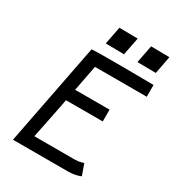

<svg xmlns="http://www.w3.org/2000/svg" viewBox="-192 -919 941 1033"><g transform="rotate(30 278.5 -403.0)"><path d="M244.1 -806.6 222.7 -696.8 336.9 -695.3 358.4 -805.2ZM441.9 -805.2 420.4 -695.3 535.2 -693.8 556.2 -803.7ZM172.4 -631.3 49.3 1.5H388.2C425.3 1.5 446.8 -4.4 468.8 -13.2L444.3 -82C444.3 -82 420.4 -72.3 393.1 -72.3H139.6C147 -109.9 168.5 -211.4 187.5 -310.5L189.9 -325.2H418.5V-398.4H204.6L235.4 -558.6H557.1V-631.8H549.3C513.2 -631.8 446.8 -633.3 374 -633.3H320.3H272.5C234.4 -633.3 200.2 -633.3 172.4 -631.3Z"/></g></svg>

Font: Fantasque Sans Mono
Style: RegItalic
Weight: 400
Italic angle: -11°
Monospace: yes
Designer: Jany Belluz
Version: Version 1.6.3